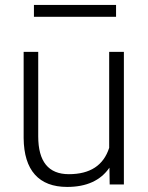

<svg xmlns="http://www.w3.org/2000/svg" viewBox="-20 -735 589 765"><path d="M416 -66.9Q363.3 9.8 247.6 9.8Q163.1 9.8 119.1 -39.3Q75.2 -88.4 74.2 -184.6V-528.3H132.3V-191.9Q132.3 -41 254.4 -41Q381.3 -41 415 -146V-528.3H473.6V0H417ZM442.4 -668H115.2V-715.3H442.4Z"/></svg>

Font: RobotoInd Light
Style: Regular
Weight: 300
Designer: Google
Version: Version 2.001151; 2014